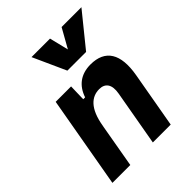

<svg xmlns="http://www.w3.org/2000/svg" viewBox="-217 -898 1020 1020"><g transform="rotate(-45 293.0 -388.0)"><path d="M28.3 0H162.6L206.5 -250.5V-249.5C225.1 -363.8 274.9 -401.9 330.6 -401.9C376 -401.9 397.5 -371.1 387.2 -312.5L332 0H466.3L522 -315.4C546.4 -454.6 501 -527.3 390.6 -527.3C317.4 -527.3 269 -489.7 247.1 -423.8H232.9L235.4 -517.6H119.6ZM280.8 -590.8H421.4L571.8 -776.4H422.9L362.3 -668.5L335.9 -776.4H196.8Z"/></g></svg>

Font: Cascadia Mono PL
Style: Bold Italic
Weight: 700
Italic angle: -10°
Monospace: yes
Designer: Aaron Bell
Foundry: Saja Typeworks
Version: Version 2404.023